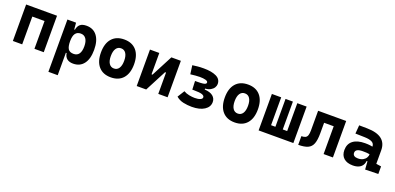

<svg xmlns="http://www.w3.org/2000/svg" viewBox="5 -1432 5263 2561"><g transform="rotate(20 2636.5 -151.0)"><path d="M379.9 0V-517.6H512.2V0ZM73.7 0V-517.6H206.1V0ZM79.1 -394.5V-517.6H509.8V-394.5Z M659.7 224.6V-517.6H782.2L792 -408.2V224.6ZM930.2 9.8Q876 9.8 843.3 -16.1Q810.5 -42 802.7 -93.8H756.8L792 -258.3Q792 -183.1 814.5 -148.9Q836.9 -114.7 893.1 -114.7Q942.9 -114.7 968.5 -150.9Q994.1 -187 994.1 -258.3Q994.1 -327.1 967.8 -365Q941.4 -402.8 893.1 -402.8Q842.8 -402.8 817.4 -368.2Q792 -333.5 792 -258.3L761.7 -423.8H799.8Q809.1 -476.1 839.6 -501.7Q870.1 -527.3 929.2 -527.3Q1026.4 -527.3 1079.8 -457Q1133.3 -386.7 1133.3 -258.3Q1133.3 -128.9 1079.8 -59.6Q1026.4 9.8 930.2 9.8Z M1464.8 9.8Q1353 9.8 1291.5 -60.5Q1230 -130.9 1230 -258.8Q1230 -387.2 1291.5 -457.3Q1353 -527.3 1464.8 -527.3Q1576.7 -527.3 1638.2 -457.3Q1699.7 -387.2 1699.7 -258.8Q1699.7 -130.9 1638.2 -60.5Q1576.7 9.8 1464.8 9.8ZM1465.1 -115.7Q1510.3 -115.7 1534.9 -153.1Q1559.6 -190.5 1559.6 -258.9Q1559.6 -327.6 1534.9 -364.7Q1510.3 -401.9 1464.8 -401.9Q1419.9 -401.9 1395 -364.7Q1370.1 -327.5 1370.1 -258.8Q1370.1 -190.4 1395 -153.1Q1419.9 -115.7 1465.1 -115.7Z M1928.7 0V-214.8H1977.5L2135.3 -517.6H2169.4V-302.7H2124L1966.3 0ZM1831.5 0V-517.6H1963.9V0ZM2137.7 0V-517.6H2270V0Z M2615.2 9.8Q2553.2 9.8 2493.9 -2.9Q2434.6 -15.6 2391.6 -53.7L2453.6 -152.8Q2488.3 -131.8 2532.2 -123.5Q2576.2 -115.2 2611.3 -115.2Q2660.6 -115.2 2689.2 -127.7Q2717.8 -140.1 2717.8 -161.1Q2717.8 -185.1 2683.8 -196.8Q2649.9 -208.5 2565.4 -208.5H2544.9L2539.6 -329.6H2566.9Q2623.5 -329.6 2651.6 -333.7Q2679.7 -337.9 2688.7 -345.7Q2697.8 -353.5 2697.8 -364.7Q2697.8 -383.8 2665 -393.1Q2632.3 -402.3 2582 -402.3Q2547.9 -402.3 2520.5 -399.2Q2493.2 -396 2449.7 -391.6L2433.1 -514.6Q2471.2 -519.5 2505.1 -523.4Q2539.1 -527.3 2592.8 -527.3Q2705.1 -527.3 2771.5 -495.4Q2837.9 -463.4 2837.9 -394Q2837.9 -368.2 2822.3 -343Q2806.6 -317.9 2776.1 -300.5Q2745.6 -283.2 2700.2 -280.3V-266.6Q2779.3 -261.7 2818.6 -229Q2857.9 -196.3 2857.9 -145.5Q2857.9 -75.2 2792 -32.7Q2726.1 9.8 2615.2 9.8Z M3222.7 9.8Q3110.8 9.8 3049.3 -60.5Q2987.8 -130.9 2987.8 -258.8Q2987.8 -387.2 3049.3 -457.3Q3110.8 -527.3 3222.7 -527.3Q3334.5 -527.3 3396 -457.3Q3457.5 -387.2 3457.5 -258.8Q3457.5 -130.9 3396 -60.5Q3334.5 9.8 3222.7 9.8ZM3222.9 -115.7Q3268.1 -115.7 3292.7 -153.1Q3317.4 -190.5 3317.4 -258.9Q3317.4 -327.6 3292.7 -364.7Q3268.1 -401.9 3222.7 -401.9Q3177.7 -401.9 3152.8 -364.7Q3127.9 -327.5 3127.9 -258.8Q3127.9 -190.4 3152.8 -153.1Q3177.7 -115.7 3222.9 -115.7Z M3922.9 0V-517.6H4055.2V0ZM3582.5 0V-122.1H4037.1V0ZM3562 0V-517.6H3694.3V0ZM3755.9 0V-517.6H3860.4V0Z M4124 0V-123Q4160.2 -123 4180.7 -133.5Q4201.2 -144 4209.7 -169.9Q4218.3 -195.8 4218.3 -241.2V-517.6H4348.1V-244.6Q4348.1 -150.4 4328 -97.2Q4307.8 -43.9 4258.8 -22Q4209.9 0 4124 0ZM4484.4 0V-517.6H4616.7V0ZM4243.7 -394.5V-517.6H4598.6V-394.5Z M5075.7 4.9 5064.5 -148.4 5062.5 -215.8V-316.9Q5062.5 -358.4 5027.1 -377.7Q4991.7 -397 4921.9 -398.9L4789.6 -402.3L4799.3 -522.5L4912.1 -521Q5052.7 -519 5121.1 -465.6Q5189.5 -412.1 5189.5 -309.6V-118.2L5261.2 -107.4V0ZM4900.4 9.8Q4817.9 9.8 4772 -30.8Q4726.1 -71.3 4726.1 -146Q4726.1 -232.9 4786.1 -279.3Q4846.2 -325.7 4956.5 -325.7Q4999 -325.7 5030 -321.3Q5061 -316.9 5092.8 -307.6L5071.3 -204.6Q5040 -211.9 5015.1 -213.1Q4990.2 -214.4 4962.9 -214.4Q4860.4 -214.4 4860.4 -155.8Q4860.4 -129.4 4878.9 -115.5Q4897.5 -101.6 4933.1 -101.6Q4976.1 -101.6 5004.9 -117.7Q5033.7 -133.8 5048.1 -158.7Q5062.5 -183.6 5062.5 -210V-242.2L5081.1 -109.4H5039.6L5056.6 -125Q5055.2 -80.1 5036.1 -50Q5017.1 -20 4982.7 -5.1Q4948.2 9.8 4900.4 9.8Z"/></g></svg>

Font: Cascadia Mono PL
Style: Regular
Weight: 400
Monospace: yes
Designer: Aaron Bell
Foundry: Saja Typeworks
Version: Version 2102.003